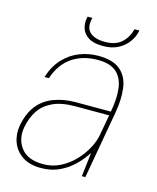

<svg xmlns="http://www.w3.org/2000/svg" viewBox="-107 -763 693 849"><g transform="rotate(15 239.5 -338.0)"><path d="M160 12Q109 12 76 -10Q43 -32 29.5 -68Q16 -104 23 -145Q34 -204 63 -240Q92 -276 137 -292.5Q182 -309 236 -309H396Q408 -372 402 -418Q396 -464 367.5 -489.5Q339 -515 282 -515Q214 -515 165 -482Q116 -449 93 -381H73Q90 -434 121.5 -467.5Q153 -501 194 -517Q235 -533 278 -533Q348 -533 381.5 -503.5Q415 -474 421.5 -423.5Q428 -373 417 -311L362 0H346L359 -110Q351 -97 334.5 -76.5Q318 -56 294 -36Q270 -16 237 -2Q204 12 160 12ZM167 -7Q209 -7 245 -25.5Q281 -44 308.5 -73Q336 -102 353.5 -135Q371 -168 376 -197L393 -291H238Q175 -291 135 -272Q95 -253 73.5 -220Q52 -187 44 -143Q34 -87 65 -47Q96 -7 167 -7ZM286 -580Q243 -580 219.5 -595.5Q196 -611 189 -633.5Q182 -656 186 -678L188 -688H210Q198 -643 220.5 -621.5Q243 -600 290 -600Q339 -600 366 -624.5Q393 -649 403 -688H425L423 -679Q418 -657 401.5 -634Q385 -611 356.5 -595.5Q328 -580 286 -580Z"/></g></svg>

Font: DM Sans 10pt Thin
Style: Italic
Weight: 250
Italic angle: -10°
Version: Version 4.004;gftools[0.9.30]